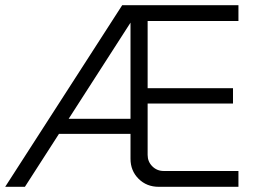

<svg xmlns="http://www.w3.org/2000/svg" viewBox="-36 -720 992 740"><path d="M-16 0 435 -700H883V-639H505L533 -667V-123Q533 -97 551 -79Q569 -61 595 -61H883V0H576Q529 0 498 -31Q467 -62 467 -108V-661L482 -656L60 0ZM137 -204 172 -262H502V-204ZM511 -321V-380H862V-321Z"/></svg>

Font: SUSE Light
Style: Regular
Weight: 300
Designer: Rene Bieder
Foundry: SUSE
Version: Version 1.000